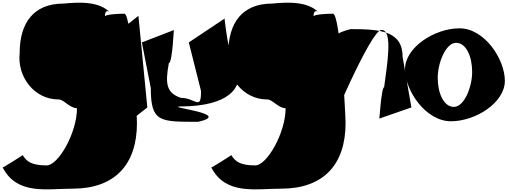

<svg xmlns="http://www.w3.org/2000/svg" viewBox="-175 -808 3817 1444"><path d="M-155 451C-47 661 178 611 370 611C688 611 855 431 855 117C855 61 816 -705 760 -705C734 -705 628 -702 614 -686C614 -732 639 -733 657 -709C578 -799 424 -793 302 -781C77 -781 -27 -635 -27 -410C-47 -232 81 -60 266 -60C306 -60 347 4 404 6C404 192 263 436 176 436C60 436 24 405 -4 359C-4 359 -156 457 -155 451Z M620 -494 687 194 933 0 866 -689Z M892 -489 959 -146C959 112 1027 108 1315 108C1603 44 995 -8 1211 -8C1423 -12 1680 -75 1610 -325C1538 -325 1512 -731 1512 -667L1245 -489L1337 -123C1337 29 1296 -72 1185 -72C1074 -110 1067 -182 1095 -334C1123 -334 1133 -620 1133 -582Z M1414 451C1522 661 1747 611 1939 611C2257 611 2424 431 2424 117C2424 61 2385 -705 2329 -705C2303 -705 2197 -702 2183 -686C2183 -732 2208 -733 2226 -709C2147 -799 1993 -793 1871 -781C1646 -781 1542 -635 1542 -410C1522 -232 1650 -60 1835 -60C1875 -60 1916 4 1973 6C1973 192 1832 436 1745 436C1629 436 1593 405 1565 359C1565 359 1413 457 1414 451Z M2239 -497 2287 195C2287 195 2612 -583 2694 -583C2784 -583 2734 -310 2714 -152C2692 -152 2677 124 2677 84L2919 0L2853 -380C2853 -575 2686 -589 2462 -589C2256 -540 2309 -438 2365 -438C2401 -447 2402 -523 2402 -523C2406 -521 2239 -497 2239 -497Z M2871 -288C2871 -125 3028 104 3216 104C3404 104 3622 -37 3622 -200C3622 -363 3469 -595 3281 -595C3093 -595 2871 -451 2871 -288ZM3117 -222C3117 -338 3179 -486 3255 -486C3331 -486 3376 -383 3376 -267C3376 -151 3315 -4 3239 -4C3163 -4 3117 -106 3117 -222Z"/></svg>

Font: Chaingun
Style: Regular
Weight: 400
Version: Version 0.91